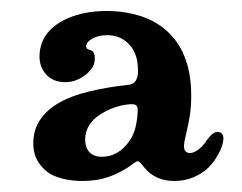

<svg xmlns="http://www.w3.org/2000/svg" viewBox="-20 -609 435 345"><path d="M75.8 -293.7Q60.9 -300.6 50.4 -315.5Q39.8 -330.4 39.8 -351.5Q39.8 -374.4 51 -392.1Q62.2 -409.8 82.7 -422.3Q106.3 -436.5 140.1 -444.6Q174 -452.7 209.3 -456.4Q219.3 -457 223.6 -463.5Q228 -470.1 228 -481.2Q228 -488.7 226.7 -498.6Q223 -519.7 208.4 -532.8Q193.8 -545.8 172.7 -545.8Q157.2 -545.8 146 -539.6Q134.8 -533.4 134.8 -525.3Q134.8 -522.8 136.4 -521.6Q137.9 -520.4 141.7 -519.1Q146.6 -517.9 148.5 -514.1Q150.4 -510.4 150.4 -503.6Q150.4 -487.4 133.6 -474.4Q116.8 -461.4 97.6 -461.4Q75.8 -461.4 63.4 -474.7Q51 -488.1 51 -507.3Q51 -534.6 69 -553.9Q83.9 -570 110.9 -579.7Q137.9 -589.3 172.7 -589.3Q196.9 -589.3 221.1 -583.4Q245.4 -577.5 262.7 -566.3Q323.6 -527.8 323.6 -437.2Q323.6 -417.9 321.4 -403.3Q319.2 -388.7 314.9 -370.7Q310.6 -353.3 310.6 -346.5Q310.6 -340.3 313.3 -337.2Q316.1 -334.1 321.1 -334.1Q331 -334.1 342.2 -345.3Q348.4 -351.5 351.5 -357.1L357.7 -364.5Q364 -372 370.8 -372Q376.4 -372 379.2 -368.2Q382 -364.5 381.3 -357.7Q380.1 -345.9 372.3 -331.9Q364.6 -317.9 354.6 -308Q344.1 -297.5 327.9 -290.6Q311.8 -283.8 293.2 -283.8Q276.4 -283.8 263.1 -289.7Q249.7 -295.6 241 -306.1L236.7 -311.1Q234.2 -314.8 231.7 -317Q229.2 -319.2 227.4 -319.2Q224.9 -319.2 219.9 -315.5L219.3 -314.8Q199.4 -299.9 177.4 -291.9Q155.3 -283.8 128.6 -283.8Q98.2 -283.8 75.8 -293.7ZM213.1 -356.4Q221.1 -368.2 224.2 -383.4Q227.4 -398.7 227.4 -411.1Q227.4 -417.9 224.2 -420.1Q221.1 -422.3 212.4 -421.6Q196.3 -420.4 179.9 -413.6Q163.4 -406.7 152.8 -398Q133 -381.3 133 -358.3Q133 -344 140.7 -335.6Q148.5 -327.3 162.8 -327.3Q193.2 -327.3 213.1 -356.4Z"/></svg>

Font: Raigarh
Style: Regular
Weight: 400
Designer: jaikishan Patel
Foundry: MagicType
Version: Version 1.000;FEAKit 1.0